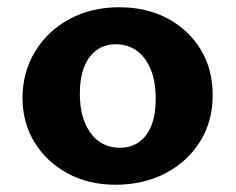

<svg xmlns="http://www.w3.org/2000/svg" viewBox="-20 -501 649 529"><path d="M298 8Q224 8 166 -23.5Q108 -55 75 -109Q42 -163 42 -231Q42 -301 76 -358Q110 -415 170.5 -448Q231 -481 309 -481Q384 -481 442 -450Q500 -419 533 -364.5Q566 -310 566 -239Q566 -166 531 -110.5Q496 -55 435.5 -23.5Q375 8 298 8ZM310 -94Q341 -94 363 -109.5Q385 -125 397 -155Q409 -185 409 -229Q409 -277 395 -310.5Q381 -344 356.5 -361.5Q332 -379 299 -379Q269 -379 247 -363.5Q225 -348 212.5 -318Q200 -288 200 -243Q200 -196 214 -162.5Q228 -129 252.5 -111.5Q277 -94 310 -94Z"/></svg>

Font: Ysabeau SC ExtraBold
Style: Regular
Weight: 800
Designer: Christian Thalmann (Catharsis Fonts)
Version: Version 2.001;gftools[0.9.30]; featfreeze: smcp